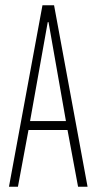

<svg xmlns="http://www.w3.org/2000/svg" viewBox="-20 -708 367 728"><path d="M14 0 141 -688H185L312 0H276L236 -215H88L48 0ZM94 -249H230L164 -624H161Z"/></svg>

Font: Saira UltraCondensed Thin
Style: Regular
Weight: 250
Width: 1
Designer: Hector Gatti with collaboration of the Omnibus-Type team
Foundry: Omnibus-Type
Version: Version 1.101